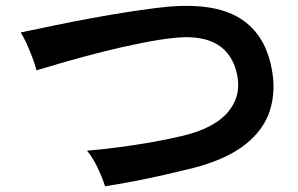

<svg xmlns="http://www.w3.org/2000/svg" viewBox="-20 -677 1040 669"><path d="M346 -28Q336 -60 319 -95Q302 -130 283 -152Q333 -156 390.5 -163.5Q448 -171 505.5 -181Q563 -191 613 -203Q725 -229 773.5 -285.5Q822 -342 806 -418Q775 -561 597 -546Q543 -541 475 -527.5Q407 -514 337.5 -496.5Q268 -479 207.5 -461.5Q147 -444 107 -432Q103 -449 94 -473.5Q85 -498 74 -522.5Q63 -547 52 -564Q74 -568 120 -578Q166 -588 229.5 -600.5Q293 -613 368.5 -626Q444 -639 523 -649Q706 -673 803.5 -620.5Q901 -568 926 -441Q942 -364 921.5 -295.5Q901 -227 836.5 -175Q772 -123 655 -92Q606 -80 551.5 -67.5Q497 -55 444 -45Q391 -35 346 -28Z"/></svg>

Font: Zen Kaku Gothic Antique
Style: Bold
Weight: 700
Designer: Yoshimichi Ohira
Foundry: Positype
Version: Version 1.001